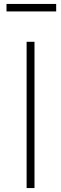

<svg xmlns="http://www.w3.org/2000/svg" viewBox="-20 -954 310 974"><path d="M155 -742V0H115V-742ZM265 -896H13V-934H265Z"/></svg>

Font: Morrison Thin
Style: Regular
Weight: 100
Designer: Pablo Impallari, Rodrigo Fuenzalida (Modified by Dan O. Williams)
Version: Version 0.03;June 6, 2019;FontCreator 11.5.0.2425 64-bit; tt